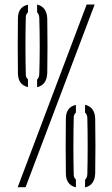

<svg xmlns="http://www.w3.org/2000/svg" viewBox="-20 -820 490 841"><path d="M57.5 0 359.5 -800H394.5L92 0ZM142.5 -438V-471.5Q151 -479 152 -494Q154 -551.5 154 -618.5Q154 -685.5 152 -744Q150.5 -759 142.5 -766V-800Q184.5 -790 187 -740Q189 -618.5 187 -499Q184.5 -448 142.5 -438ZM102.5 -438.5Q59 -448.5 58.5 -499Q57 -618.5 58.5 -740Q59 -790 102.5 -799.5V-766Q93 -758 93 -743.5Q91.5 -685.5 91.5 -618.5Q91.5 -551.5 93 -494Q93 -480.5 102.5 -472.5ZM352.5 1V-32.5Q361 -40 362.5 -55Q364 -112.5 364 -179.5Q364 -246.5 362.5 -305Q361 -320 352.5 -327V-361Q395 -351 397 -301Q399 -179.5 397 -60Q395 -9 352.5 1ZM312.5 0.5Q269 -9.5 268.5 -60Q267 -179.5 268.5 -301Q269 -351 312.5 -360.5V-327Q303 -319 303 -304.5Q301.5 -246.5 301.5 -179.5Q301.5 -112.5 303 -55Q303 -41.5 312.5 -33.5Z"/></svg>

Font: Big Shoulders Stencil Display Light
Style: Regular
Weight: 300
Designer: Patric King
Foundry: XO Type Co
Version: Version 1.000